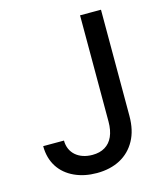

<svg xmlns="http://www.w3.org/2000/svg" viewBox="-111 -810 770 903"><g transform="rotate(-15 274.5 -358.5)"><path d="M364 -210.2C364 -153.1 345.9 -113.3 312.5 -93.4C295.8 -83.1 275.2 -78.1 251.1 -78.1C184.7 -78.1 138.5 -116.8 138.5 -177.9H37.3C37.3 -98.7 76.7 -41.9 140.6 -12.4C172.6 2.5 208.8 9.9 249.6 9.9C336.6 9.9 403.1 -25.6 438.9 -91.3C457 -123.9 465.9 -163.7 465.9 -210.2V-727.3H364Z"/></g></svg>

Font: Inter 465
Style: Regular
Weight: 400
Designer: Rasmus Andersson
Foundry: rsms
Version: Version 3.019;Glyphs 3.1.2 (3151)